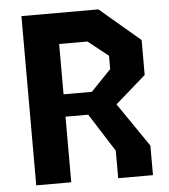

<svg xmlns="http://www.w3.org/2000/svg" viewBox="-52 -777 725 825"><g transform="rotate(-5 310.0 -365.0)"><path d="M71 0H222V-283H320L424.5 -118.5V0H574.5V-127.5L445 -316.5L576.5 -432V-582.5L403 -730H71ZM222 -379.5V-596.5H344L431 -527.5V-470L344 -379.5Z"/></g></svg>

Font: Monaspace Krypton
Style: Bold
Weight: 700
Designer: Riley Cran & the Lettermatic Team
Foundry: Lettermatic
Version: Version 1.200 (Monaspace Krypton)